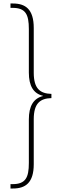

<svg xmlns="http://www.w3.org/2000/svg" viewBox="-20 -819 354 1098"><path d="M40 -799V-774H52C126 -774 145 -737 145 -653V-404C145 -328 171 -284 226 -271V-270C171 -256 145 -212 145 -136V113C145 197 126 234 52 234H40V259H54C125 259 173 227 173 120V-137C173 -229 210 -256 274 -258V-282C210 -284 173 -311 173 -403V-659C173 -767 125 -799 54 -799Z"/></svg>

Font: Noto Serif Sinhala ExtraCondensed Thin
Style: Regular
Weight: 100
Width: 2
Designer: Jelle Bosma - Monotype Design Team
Foundry: Monotype Imaging Inc.
Version: Version 2.007